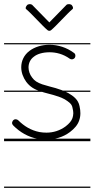

<svg xmlns="http://www.w3.org/2000/svg" viewBox="-22 -670 455 922"><path d="M-2.5 -463V-457H412V-463ZM-2.5 -235V-229H412V-235ZM-2.5 -4V8H412V-4ZM-2.5 226V232H412V226ZM333 -416C298 -442 257 -455 215 -455C178 -455 144 -444 120 -426C93 -406 80 -377 80 -347C80 -322 89 -298 104 -277C123 -252 144 -241 170 -232C196 -223 222 -218 234 -214C250 -209 269 -204 289 -193C308 -181 323 -171 326 -153C329 -142 330 -133 330 -126C330 -117 328 -110 326 -103C321 -89 311 -77 293 -63C266 -43 234 -33 201 -33C190 -33 178 -34 167 -36C127 -44 94 -64 66 -92C62 -96 55 -98 49 -97C43 -95 38 -90 37 -84C36 -83 36 -81 36 -80C36 -75 38 -71 42 -67C74 -35 113 -12 160 -3C174 0 187 0 201 0C241 0 281 -11 314 -36C335 -52 351 -70 358 -91C362 -102 364 -114 364 -126C364 -136 363 -147 360 -160C354 -192 330 -209 306 -223C282 -236 260 -242 245 -247C228 -252 205 -257 181 -265C158 -273 143 -282 132 -298C121 -312 115 -330 115 -346C115 -366 123 -385 141 -398C157 -411 184 -419 216 -419C247 -419 281 -411 313 -388C316 -386 320 -385 323 -385C328 -385 334 -388 337 -392C339 -395 340 -399 340 -402C340 -408 338 -413 333 -416ZM223.5 -525.2C248 -545.4 301.4 -605.9 325.9 -626C331.7 -630.8 327.5 -639.4 322.8 -645.2C318 -651 303.4 -651.8 297.6 -647L214.9 -562.4L132.1 -647C126.3 -651.8 112.7 -651 108 -645.2C103.2 -639.4 98 -630.8 103.8 -626C128.3 -605.9 181.7 -545.4 206.2 -525.2C211.5 -520.9 218.3 -520.9 223.5 -525.2Z"/></svg>

Font: LetsTraceRuled
Style: Medium
Weight: 500
Version: Version 003.000